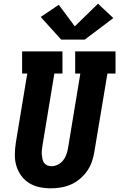

<svg xmlns="http://www.w3.org/2000/svg" viewBox="-20 -1014 647 1042"><path d="M256 8Q224 8 193.5 1.5Q163 -5 137.5 -21Q112 -37 94.5 -61.5Q77 -86 68.5 -115Q60 -144 60.5 -176Q61 -208 66 -240L128 -615H100V-735H319V-615H275L210 -221Q208 -209 207 -197Q206 -185 207 -173.5Q208 -162 210.5 -150.5Q213 -139 219.5 -130Q226 -121 236.5 -116.5Q247 -112 259 -112Q277 -112 294 -120.5Q311 -129 322.5 -143.5Q334 -158 340 -175Q346 -192 349 -209L416 -615H388V-735H607V-615H563L492 -190Q488 -163 478.5 -136Q469 -109 452.5 -85.5Q436 -62 413.5 -43Q391 -24 364.5 -12.5Q338 -1 310.5 3.5Q283 8 256 8ZM440 -799H312L201 -922L299 -988L386 -871L512 -994L595 -916Z"/></svg>

Font: Iosevka Slab Heavy Extended
Style: Italic
Weight: 900
Width: 7
Italic angle: -9°
Monospace: yes
Designer: Belleve Invis
Foundry: Belleve Invis
Version: Version 11.1.0; ttfautohint (v1.8.3)